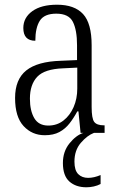

<svg xmlns="http://www.w3.org/2000/svg" viewBox="-20 -564 503 815"><path d="M170 10Q116 10 80 -29Q44 -68 44 -148Q44 -227 91.5 -265Q139 -303 238 -306L307 -309V-372Q307 -436 289.5 -471Q272 -506 219 -506Q168 -506 149 -476Q130 -446 130 -391Q79 -391 79 -445Q79 -489 117 -516.5Q155 -544 222 -544Q296 -544 332.5 -504.5Q369 -465 369 -372V-110Q369 -61 380 -46.5Q391 -32 421 -32H424V0H322L313 -91H308Q293 -63 275 -40Q257 -17 232 -3.5Q207 10 170 10ZM185 -31Q222 -31 249.5 -52.5Q277 -74 292.5 -109.5Q308 -145 308 -188V-277L248 -274Q169 -271 138 -238Q107 -205 107 -145Q107 -94 125.5 -62.5Q144 -31 185 -31ZM347 231Q302 231 274.5 206.5Q247 182 247 128Q247 79 275 44.5Q303 10 334 0H379Q350 11 323 42.5Q296 74 296 122Q296 159 312 175Q328 191 354 191Q379 191 407 179V217Q394 224 378 227.5Q362 231 347 231Z"/></svg>

Font: Noto Serif Tamil Condensed Light
Style: Regular
Weight: 300
Width: 3
Designer: Indian Type Foundry, Tom Grace, and the Monotype Design Team
Foundry: Monotype Imaging Inc.
Version: Version 2.004; ttfautohint (v1.8.4.7-5d5b)